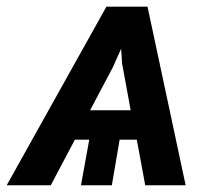

<svg xmlns="http://www.w3.org/2000/svg" viewBox="-36 -548 643 568"><path d="M368.7 -134.8 393.6 0H513.2L400.4 -528.3H278.8L-16.1 0H114.3L185.5 -134.8H228L203.6 0H294.9L317.9 -134.8ZM230.5 -221.7 297.9 -349.1 322.3 -403.8 325.2 -359.9 350.6 -221.7Z"/></svg>

Font: Roboto Mono SemiBold
Style: Italic
Weight: 600
Italic angle: -10°
Monospace: yes
Designer: Google
Version: Version 3.000